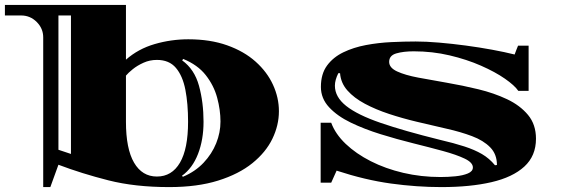

<svg xmlns="http://www.w3.org/2000/svg" viewBox="-20 -740 2298 782"><path d="M156 22V-588Q156 -624 129.5 -650.5Q103 -677 66 -677H0V-720H493V-497Q543 -541 610 -560.5Q677 -580 747 -580Q836 -580 905 -555.5Q974 -531 1021 -489Q1068 -447 1092 -394.5Q1116 -342 1116 -287Q1116 -230 1089.5 -175Q1063 -120 1008 -75.5Q953 -31 868.5 -4.5Q784 22 669 22Q530 22 421.5 -5.5Q313 -33 218 -69L185 22ZM269 -113V-677H218V-130ZM725 -20Q775 -41 809 -77Q843 -113 860.5 -156.5Q878 -200 878 -245Q878 -292 864.5 -342Q851 -392 818 -434Q785 -476 726 -500L722 -494Q772 -458 790.5 -390.5Q809 -323 809 -244Q809 -171 786.5 -113Q764 -55 721 -24ZM619 -21Q680 -21 713 -77.5Q746 -134 746 -244Q746 -318 735 -374.5Q724 -431 696.5 -463.5Q669 -496 619 -496Q590 -496 564.5 -484.5Q539 -473 520.5 -458Q502 -443 493 -432V-244Q493 -134 526 -77.5Q559 -21 619 -21Z M1778 22Q1677 22 1572 7.5Q1467 -7 1351 -45L1329 4H1286V-240H1329Q1346 -194 1388 -154Q1430 -114 1490 -83.5Q1550 -53 1622.5 -36Q1695 -19 1774 -19Q1805 -19 1835 -22Q1865 -25 1885.5 -33.5Q1906 -42 1906 -58Q1906 -78 1872.5 -94Q1839 -110 1784 -125Q1729 -140 1662.5 -156.5Q1596 -173 1530 -193.5Q1464 -214 1409 -240.5Q1354 -267 1320.5 -303Q1287 -339 1287 -386Q1287 -439 1312 -473Q1337 -507 1378.5 -527Q1420 -547 1470.5 -556.5Q1521 -566 1574 -568.5Q1627 -571 1673 -571Q1715 -571 1768 -566.5Q1821 -562 1877 -554.5Q1933 -547 1984.5 -537.5Q2036 -528 2076 -518Q2079 -527 2083 -536.5Q2087 -546 2090 -554H2133V-370H2091Q2076 -392 2036.5 -419.5Q1997 -447 1939 -472.5Q1881 -498 1811 -514.5Q1741 -531 1665 -531Q1623 -531 1594 -522.5Q1565 -514 1565 -488Q1565 -464 1597.5 -449Q1630 -434 1683 -424Q1736 -414 1800 -403Q1864 -392 1928 -376.5Q1992 -361 2045 -336Q2098 -311 2130.5 -272Q2163 -233 2163 -175Q2163 -105 2115.5 -61.5Q2068 -18 1981.5 2Q1895 22 1778 22ZM1996 -67 2004 -68Q2004 -112 1976.5 -140Q1949 -168 1902.5 -185.5Q1856 -203 1798 -216Q1740 -229 1678 -244Q1619 -258 1564.5 -276Q1510 -294 1466 -317.5Q1422 -341 1395 -371.5Q1368 -402 1365 -442H1358Q1344 -414 1344 -391Q1344 -345 1390 -308.5Q1436 -272 1530.5 -239.5Q1625 -207 1770 -171Q1830 -157 1871.5 -143.5Q1913 -130 1943 -112.5Q1973 -95 1996 -67Z"/></svg>

Font: Diplomata
Style: Regular
Weight: 400
Designer: Eduardo Rodriguez Tunni
Foundry: Eduardo Rodriguez Tunni
Version: Version 1.002; ttfautohint (v1.8.4.7-5d5b);gftools[0.9.23]